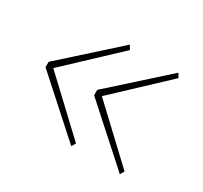

<svg xmlns="http://www.w3.org/2000/svg" viewBox="-90 -602 651 616"><g transform="rotate(30 236.0 -294.0)"><path d="M232 -106 34 -284V-304L232 -482L241 -467L57 -294L241 -121ZM412 -106 214 -284V-304L412 -482L421 -467L237 -294L421 -121Z"/></g></svg>

Font: IBM Plex Sans Thai Thin
Style: Regular
Weight: 100
Designer: Mike Abbink, Paul van der Laan, Pieter van Rosmalen, Ben Mitchell, Mark Frömberg
Foundry: Bold Monday
Version: Version 1.1